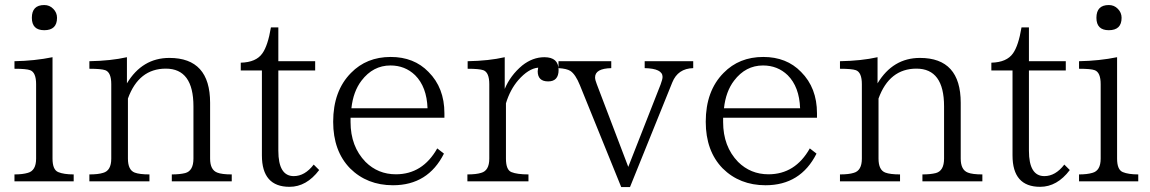

<svg xmlns="http://www.w3.org/2000/svg" viewBox="-20 -738 4616 771"><path d="M157.7 -717.8Q179.2 -717.8 193.8 -702.6Q209 -687.5 209 -666.5Q209 -616.7 157.7 -616.7Q107.9 -616.7 107.9 -666.5Q107.9 -717.8 157.7 -717.8ZM275.9 -9.8H38.1V-37.6Q70.8 -37.6 91.8 -43.9Q125 -52.7 125 -101.1V-399.9Q125 -447.3 101.1 -456.1Q85.9 -461.9 38.1 -461.9V-492.2Q119.6 -493.7 190.9 -508.3V-101.1Q190.9 -56.2 213.9 -46.9Q236.3 -37.6 275.9 -37.6Z M910.6 -9.8H669.9V-37.6Q702.1 -37.6 723.6 -43Q756.8 -51.8 756.8 -101.1V-311Q756.8 -462.4 646 -462.4Q537.1 -462.4 493.7 -342.3V-101.1Q493.7 -55.2 521 -44.9Q540.5 -37.6 580.1 -37.6V-9.8H338.9V-37.6Q374.5 -37.6 394 -43.9Q426.8 -52.7 426.8 -101.1V-399.9Q426.8 -447.3 402.8 -456.1Q386.2 -461.9 338.9 -461.9V-492.2Q424.8 -493.7 489.7 -508.3V-403.3Q551.3 -505.4 660.2 -505.4Q823.7 -505.4 823.7 -325.2V-101.1Q823.7 -55.7 852.5 -44.9Q870.6 -37.6 910.6 -37.6Z M1261.7 -55.2Q1210.9 12.2 1142.6 12.2Q1031.7 12.2 1031.7 -113.8V-455.1H946.8V-486.3Q1008.8 -487.8 1033.7 -523.9Q1055.7 -554.7 1067.9 -627.9H1097.7V-492.2H1245.6V-455.1H1097.7V-132.8Q1097.7 -30.8 1159.7 -30.8Q1204.1 -30.8 1239.7 -77.1Z M1764.6 -265.1H1387.7V-248Q1387.7 -149.9 1447.8 -87.9Q1498 -38.1 1569.8 -38.1Q1677.2 -38.1 1735.8 -142.1L1762.7 -121.1Q1698.7 5.9 1558.1 5.9Q1454.1 5.9 1385.7 -62Q1317.9 -131.8 1317.9 -249Q1317.9 -373 1389.6 -445.3Q1452.1 -509.3 1548.8 -509.3Q1642.6 -509.3 1700.7 -449.2Q1764.6 -385.3 1764.6 -283.2ZM1696.8 -303.2Q1693.8 -389.2 1647 -436Q1606.4 -475.1 1547.9 -475.1Q1478 -475.1 1431.6 -414.1Q1398.4 -370.6 1391.1 -303.2Z M2006.8 -380.9Q2029.3 -435.1 2077.1 -475.1Q2119.1 -508.3 2166 -508.3Q2223.1 -508.3 2223.1 -457Q2223.1 -411.1 2181.2 -411.1Q2139.2 -411.1 2139.2 -452.1Q2139.2 -455.6 2141.1 -466.3Q2102.1 -462.9 2061 -416Q2028.3 -377.9 2011.7 -323.2V-101.1Q2011.7 -55.7 2033.7 -46.9Q2056.6 -37.6 2102.1 -37.6V-9.8H1856.9V-37.6Q1892.6 -37.6 1912.1 -43.9Q1944.8 -52.7 1944.8 -101.1V-399.9Q1944.8 -447.3 1920.9 -456.1Q1904.3 -461.9 1857.9 -461.9V-492.2Q1943.4 -493.7 2006.8 -508.3Z M2763.7 -464.4Q2702.1 -462.9 2679.7 -407.2L2509.8 13.2H2474.6L2308.6 -396Q2291 -439.5 2270.5 -453.1Q2255.9 -462.4 2222.7 -464.4V-492.2H2434.6V-464.4Q2369.6 -462.9 2369.6 -427.2Q2369.6 -417 2376.5 -399.9L2502.9 -67.9L2632.8 -398.9Q2640.6 -419.9 2640.6 -429.2Q2640.6 -462.9 2568.8 -464.4V-492.2H2763.7Z M3260.7 -265.1H2883.8V-248Q2883.8 -149.9 2943.8 -87.9Q2994.1 -38.1 3065.9 -38.1Q3173.3 -38.1 3231.9 -142.1L3258.8 -121.1Q3194.8 5.9 3054.2 5.9Q2950.2 5.9 2881.8 -62Q2814 -131.8 2814 -249Q2814 -373 2885.7 -445.3Q2948.2 -509.3 3044.9 -509.3Q3138.7 -509.3 3196.8 -449.2Q3260.7 -385.3 3260.7 -283.2ZM3192.9 -303.2Q3189.9 -389.2 3143.1 -436Q3102.5 -475.1 3043.9 -475.1Q2974.1 -475.1 2927.7 -414.1Q2894.5 -370.6 2887.2 -303.2Z M3924.8 -9.8H3684.1V-37.6Q3716.3 -37.6 3737.8 -43Q3771 -51.8 3771 -101.1V-311Q3771 -462.4 3660.2 -462.4Q3551.3 -462.4 3507.8 -342.3V-101.1Q3507.8 -55.2 3535.2 -44.9Q3554.7 -37.6 3594.2 -37.6V-9.8H3353V-37.6Q3388.7 -37.6 3408.2 -43.9Q3440.9 -52.7 3440.9 -101.1V-399.9Q3440.9 -447.3 3417 -456.1Q3400.4 -461.9 3353 -461.9V-492.2Q3439 -493.7 3503.9 -508.3V-403.3Q3565.4 -505.4 3674.3 -505.4Q3837.9 -505.4 3837.9 -325.2V-101.1Q3837.9 -55.7 3866.7 -44.9Q3884.8 -37.6 3924.8 -37.6Z M4275.9 -55.2Q4225.1 12.2 4156.7 12.2Q4045.9 12.2 4045.9 -113.8V-455.1H3960.9V-486.3Q4022.9 -487.8 4047.9 -523.9Q4069.8 -554.7 4082 -627.9H4111.8V-492.2H4259.8V-455.1H4111.8V-132.8Q4111.8 -30.8 4173.8 -30.8Q4218.3 -30.8 4253.9 -77.1Z M4432.6 -717.8Q4454.1 -717.8 4468.8 -702.6Q4483.9 -687.5 4483.9 -666.5Q4483.9 -616.7 4432.6 -616.7Q4382.8 -616.7 4382.8 -666.5Q4382.8 -717.8 4432.6 -717.8ZM4550.8 -9.8H4313V-37.6Q4345.7 -37.6 4366.7 -43.9Q4399.9 -52.7 4399.9 -101.1V-399.9Q4399.9 -447.3 4376 -456.1Q4360.8 -461.9 4313 -461.9V-492.2Q4394.5 -493.7 4465.8 -508.3V-101.1Q4465.8 -56.2 4488.8 -46.9Q4511.2 -37.6 4550.8 -37.6Z"/></svg>

Font: I.MingCP
Style: Regular
Weight: 400
Designer: I.Font Project
Version: Version 8.000; Sep 06, 2022